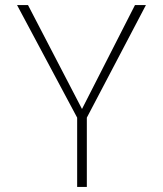

<svg xmlns="http://www.w3.org/2000/svg" viewBox="-20 -734 640 754"><path d="M283 0H321V-272L553 -714H510L302 -306L90 -714H47L283 -272Z"/></svg>

Font: Noto Sans Mono ExtraLight
Style: Regular
Weight: 200
Designer: Monotype Design Team
Foundry: Monotype Imaging Inc.
Version: Version 2.014